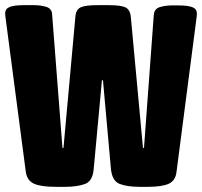

<svg xmlns="http://www.w3.org/2000/svg" viewBox="-29 -722 783 744"><path d="M188 2Q130 2 103 -10Q76 -22 71 -56L-6 -642Q-7 -650 -8 -657.5Q-9 -665 -9 -670Q-9 -688 8.5 -695Q26 -702 63 -702H103Q128 -702 150 -695.5Q172 -689 173 -666L213 -149H217L263 -656Q265 -685 283.5 -693.5Q302 -702 349 -702H392Q439 -702 457 -693.5Q475 -685 478 -656L525 -149H529L567 -665Q569 -688 590.5 -694.5Q612 -701 637 -701H662Q700 -701 717 -694Q734 -687 734 -669Q734 -664 733 -656.5Q732 -649 731 -641L655 -56Q651 -22 625 -10Q599 2 543 2H512Q465 2 435.5 -9Q406 -20 401 -66L370 -411H366L334 -66Q330 -20 300 -9Q270 2 223 2Z"/></svg>

Font: Asap Condensed Black
Style: Regular
Weight: 900
Width: 3
Designer: Pablo Cosgaya
Foundry: Omnibus-Type
Version: Version 3.001; ttfautohint (v1.8.4.7-5d5b)